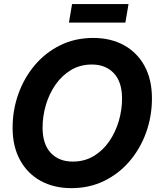

<svg xmlns="http://www.w3.org/2000/svg" viewBox="-20 -929 788 960"><path d="M336.9 11.7Q249.5 11.7 183.3 -24.7Q117.2 -61 80.1 -128.9Q43 -196.8 43 -290Q43 -378.4 71.8 -459.2Q100.6 -540 153.8 -603Q207 -666 281 -702.6Q355 -739.3 446.3 -739.3Q533.7 -739.3 599.9 -702.9Q666 -666.5 702.9 -598.9Q739.7 -531.2 739.7 -437Q739.7 -347.7 710.7 -266.8Q681.6 -186 628.2 -123.3Q574.7 -60.5 500.7 -24.4Q426.8 11.7 336.9 11.7ZM343.8 -121.1Q402.8 -121.1 448.7 -148.7Q494.6 -176.3 526.1 -222.2Q557.6 -268.1 574 -324Q590.3 -379.9 590.3 -436Q590.3 -519 549.3 -562.7Q508.3 -606.4 439.5 -606.4Q380.9 -606.4 335 -578.9Q289.1 -551.3 257.3 -505.4Q225.6 -459.5 209.2 -403.6Q192.9 -347.7 192.9 -291Q192.9 -208.5 233.6 -164.8Q274.4 -121.1 343.8 -121.1ZM622.6 -908.7 606.9 -815.9H324.7L340.3 -908.7Z"/></svg>

Font: Inter Display
Style: Bold Italic
Weight: 700
Italic angle: -9.39999°
Designer: Rasmus Andersson
Foundry: rsms
Version: Version 4.000;git-a52131595